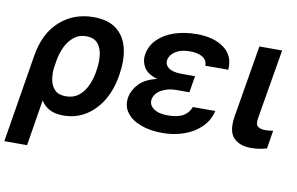

<svg xmlns="http://www.w3.org/2000/svg" viewBox="-93 -698 1619 1045"><g transform="rotate(10 717.0 -175.0)"><path d="M-14.9 203.1 65 -285.5Q86.6 -412.3 163.2 -479.2Q239.7 -546.2 346.6 -546.2Q430 -546.2 476.7 -508.2Q523.4 -470.2 537.8 -405.9Q552.2 -341.6 539.1 -262.8L537.6 -252.8Q524.5 -174.7 488.5 -115.6Q452.4 -56.5 398.3 -23.3Q344.1 9.9 276.3 9.9Q230.5 9.9 200.3 -6Q170.1 -22 152 -51.5L110.8 203.1ZM181.8 -236.5Q178.3 -204.5 183.6 -171.9Q188.9 -139.2 209.7 -117.4Q230.5 -95.5 272 -95.5Q313.9 -95.5 342.3 -118.1Q370.7 -140.6 387.4 -176.7Q404.1 -212.7 410.9 -252.8L412.3 -262.8Q420.1 -309.3 415.1 -348.9Q410.2 -388.5 388.8 -412.6Q367.5 -436.8 326 -436.8Q285.9 -436.8 257.3 -413.4Q228.7 -389.9 211.6 -353.3Q194.6 -316.8 188.2 -276.6Z M935.7 -263.5 931.1 -233.7H858Q812.1 -233.7 776.6 -214Q741.1 -194.2 734.7 -159.4Q730.5 -130 757.1 -109.7Q783.7 -89.5 837 -89.5Q890.6 -89.5 920.6 -106.7Q950.6 -123.9 963.4 -158H1087.4Q1074.9 -104.4 1036.6 -66.8Q998.2 -29.1 942.8 -9.6Q887.4 9.9 823.9 9.9Q755.3 9.9 703.5 -9.6Q651.6 -29.1 625.5 -64.8Q599.4 -100.5 607.2 -148.4Q614 -188.9 646.5 -224.1Q679 -259.2 745.4 -274.9Q690 -291.2 670.8 -324.8Q651.6 -358.3 657.7 -394.2Q666.2 -444.6 701.9 -479.9Q737.6 -515.3 793.1 -533.9Q848.7 -552.6 916.9 -552.6Q1012.1 -552.6 1068.4 -510.1Q1124.6 -467.7 1117.9 -391.3H991.1Q991.5 -421.9 965.7 -437.9Q940 -453.8 894.9 -453.8Q846.2 -453.8 816.2 -434.3Q786.2 -414.8 781.2 -386.4Q777 -358.7 800.2 -342Q823.5 -325.3 872.5 -325.3H946Z M1262.8 -545.5H1388.5L1323.2 -158.7Q1317.5 -124.3 1332.2 -113.5Q1346.9 -102.6 1372.9 -102.6Q1385.7 -102.6 1396.8 -104Q1408 -105.5 1416.2 -106.9L1399.9 -6.4Q1382.5 -1.1 1360.6 2.7Q1338.8 6.4 1313.6 6.4Q1248.9 6.4 1215.9 -28.8Q1182.9 -63.9 1196 -147Z"/></g></svg>

Font: Inter UI Semi Bold
Style: Italic
Weight: 600
Italic angle: -9.39999°
Designer: Rasmus Andersson
Foundry: rsms
Version: 3.2;8d6f07862